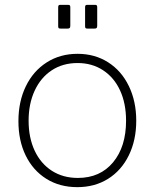

<svg xmlns="http://www.w3.org/2000/svg" viewBox="-20 -762 638 792"><path d="M56 -262Q56 -343 86.5 -406Q117 -469 172.5 -504.5Q228 -540 300 -540Q371 -540 426 -505Q481 -470 511.5 -407Q542 -344 542 -264Q542 -184 511.5 -121.5Q481 -59 426 -24.5Q371 10 299 10Q226 10 171 -24.5Q116 -59 86 -120.5Q56 -182 56 -262ZM500 -264Q500 -335 475.5 -388.5Q451 -442 405.5 -472Q360 -502 300 -502Q239 -502 193.5 -472Q148 -442 123 -388Q98 -334 98 -264Q98 -194 123 -140.5Q148 -87 194 -57.5Q240 -28 301 -28Q393 -28 446.5 -92.5Q500 -157 500 -264ZM270 -656Q270 -649 267.5 -646.5Q265 -644 258 -644H231Q224 -644 222 -646Q220 -648 220 -654V-732Q220 -738 222 -740Q224 -742 229 -742H261Q266 -742 268 -740Q270 -738 270 -732ZM381 -656Q381 -649 378.5 -646.5Q376 -644 369 -644H342Q335 -644 333 -646Q331 -648 331 -654V-732Q331 -738 333 -740Q335 -742 340 -742H372Q377 -742 379 -740Q381 -738 381 -732Z"/></svg>

Font: Libre Franklin Thin
Style: Regular
Weight: 250
Designer: Pablo Impallari, Rodrigo Fuenzalida
Foundry: Impallari Type
Version: Version 1.002; ttfautohint (v1.5)